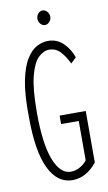

<svg xmlns="http://www.w3.org/2000/svg" viewBox="-89 -814 490 869"><g transform="rotate(-10 156.5 -380.0)"><path d="M173 10Q103 10 65 -69Q27 -148 27 -304Q25 -407 38 -471.5Q51 -536 73.5 -570.5Q96 -605 121.5 -617.5Q147 -630 171 -630Q212 -630 240.5 -602.5Q269 -575 283 -535L258 -511Q240 -548 219.5 -569Q199 -590 170 -590Q144 -590 120 -567Q96 -544 81 -485.5Q66 -427 66 -319Q66 -175 94.5 -102Q123 -29 171 -29Q193 -29 213 -40Q233 -51 246 -68V-249H165V-288H285V-51Q260 -20 231.5 -5Q203 10 173 10ZM171 -703Q160 -703 151 -713Q142 -723 142 -736Q142 -750 150.5 -760Q159 -770 171 -770Q183 -770 192 -760Q201 -750 201 -736Q201 -723 192 -713Q183 -703 171 -703Z"/></g></svg>

Font: Inconsolata ExtraCondensed Light
Style: Regular
Weight: 300
Width: 2
Monospace: yes
Designer: Raph Levien, Cyreal, Brenton Simpson
Foundry: Raph Levien, Cyreal, Google
Version: Version 3.100; ttfautohint (v1.8.4.7-5d5b)